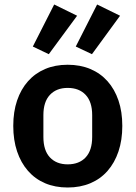

<svg xmlns="http://www.w3.org/2000/svg" viewBox="-20 -822 603 854"><path d="M281 12Q225 12 180.5 -7Q136 -26 104.5 -62Q73 -98 56 -148.5Q39 -199 39 -262Q39 -325 56 -375Q73 -425 104.5 -460.5Q136 -496 180.5 -515Q225 -534 281 -534Q337 -534 382 -515Q427 -496 458.5 -460.5Q490 -425 507 -375Q524 -325 524 -262Q524 -199 507 -148.5Q490 -98 458.5 -62Q427 -26 382 -7Q337 12 281 12ZM281 -91Q332 -91 361 -122Q390 -153 390 -213V-310Q390 -369 361 -400Q332 -431 281 -431Q231 -431 202 -400Q173 -369 173 -310V-213Q173 -153 202 -122Q231 -91 281 -91ZM197 -581 126 -615 221 -802 323 -752ZM389 -581 317 -615 412 -802 514 -752Z"/></svg>

Font: IBM Plex Sans SmBld
Style: Regular
Weight: 600
Designer: Mike Abbink, Paul van der Laan, Pieter van Rosmalen
Foundry: Bold Monday
Version: Version 3.005